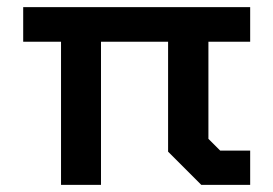

<svg xmlns="http://www.w3.org/2000/svg" viewBox="-20 -518 766 538"><path d="M564 -401V-129L597 -96H681V0H544L451 -93V-401H263V0H151V-401H45V-498H681V-401Z"/></svg>

Font: Chakra Petch SemiBold
Style: Regular
Weight: 600
Designer: Katatrad Aksorn Co.,Ltd.
Foundry: Cadson Demak Co.,Ltd.
Version: Version 1.000; ttfautohint (v1.6)